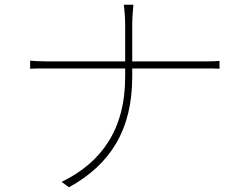

<svg xmlns="http://www.w3.org/2000/svg" viewBox="-20 -777 1040 816"><path d="M108 -519V-485C118 -486 151 -486 183 -486H512V-451C512 -225 410 -86 242 -4L273 19C451 -79 542 -227 542 -451V-486H848C870 -486 903 -486 913 -485V-518C903 -517 870 -516 849 -516H542V-675C542 -703 546 -748 547 -757H506C508 -748 512 -703 512 -675V-516H182C151 -516 118 -518 108 -519Z"/></svg>

Font: Noto Sans JP Thin
Style: Regular
Weight: 100
Designer: Ryoko NISHIZUKA 西塚涼子 (kana, bopomofo & ideographs); Paul D. Hunt (Latin, Greek & Cyrillic); Sandoll Communications 산돌커뮤니
Foundry: Adobe
Version: Version 2.004;hotconv 1.0.118;makeotfexe 2.5.65603